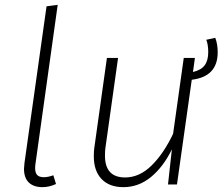

<svg xmlns="http://www.w3.org/2000/svg" viewBox="-20 -761 918 792"><path d="M126 -83Q125 -77 125 -67Q125 -48 133.5 -39Q142 -30 161 -30Q178 -30 200 -38L211 -2Q183 11 155 11Q119 11 99 -8Q79 -27 79 -65Q79 -71 81 -89L172 -735L218 -741Z M771 -432 710 0H673L689 -145Q654 -73 603 -31Q552 11 489 11Q431 11 399 -22.5Q367 -56 367 -116Q367 -139 369 -151L421 -522H467L415 -152Q413 -140 413 -119Q413 -29 496 -29Q555 -29 605 -78Q655 -127 694 -209L738 -522H784L776 -464Q810 -472 824.5 -492Q839 -512 839 -546Q839 -576 831 -597L868 -605Q878 -579 878 -545Q878 -445 771 -432Z"/></svg>

Font: Fira Sans ExtraLight
Style: Italic
Weight: 275
Italic angle: -8°
Designer: Carrois Corporate & Edenspiekermann AG
Foundry: Carrois Corporate GbR & Edenspiekermann AG
Version: Version 4.203